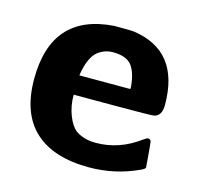

<svg xmlns="http://www.w3.org/2000/svg" viewBox="-78 -556 668 649"><g transform="rotate(15 255.5 -232.0)"><path d="M30 -231Q30 -459 245 -474H262Q305 -474 313 -473Q480 -450 480 -260Q480 -222 454 -216Q449 -214 311 -214H173V-211Q173 -175 185.5 -142.5Q198 -110 216 -96Q244 -76 287 -76Q369 -76 440 -129Q446 -133 451 -136Q463 -138 465 -128Q466 -125 469.5 -83.5Q473 -42 473 -39Q472 -34 456 -27Q376 10 286 10Q161 10 95.5 -50.5Q30 -111 30 -231ZM353 -292Q348 -342 329 -364.5Q310 -387 264 -387Q235 -387 211 -368Q185 -346 175 -286V-282H353Z"/></g></svg>

Font: MathJax_SansSerif
Style: Bold
Weight: 700
Version: Version 1.1